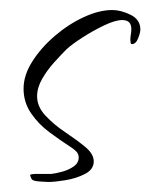

<svg xmlns="http://www.w3.org/2000/svg" viewBox="-20 -356 300 383"><path d="M76 7Q72 7 58.5 6Q45 5 43 1L40 -6Q40 -8 44 -8.5Q48 -9 49 -9H82Q91 -10 104 -13.5Q117 -17 127 -24Q137 -31 137 -42Q137 -49 132 -54Q127 -59 122 -62Q102 -75 79.5 -91.5Q57 -108 42 -130Q27 -152 27 -179Q27 -206 44.5 -233.5Q62 -261 89.5 -284.5Q117 -308 147.5 -322Q178 -336 204 -336Q221 -336 240.5 -326.5Q260 -317 260 -297Q260 -291 255.5 -279.5Q251 -268 243 -268Q241 -268 240.5 -271.5Q240 -275 240 -276Q240 -282 241 -287.5Q242 -293 242 -298Q242 -316 224 -316Q210 -316 188 -305.5Q166 -295 145 -281.5Q124 -268 113 -258Q102 -247 88 -231.5Q74 -216 64 -198.5Q54 -181 54 -164Q54 -143 71 -125Q88 -107 110.5 -92Q133 -77 150 -63Q167 -49 167 -34Q167 -18 149.5 -9Q132 0 110.5 3.5Q89 7 76 7Z"/></svg>

Font: Sassy Frass
Style: Regular
Weight: 400
Designer: Robert E. Leuschke
Foundry: Robert E. Leuschke
Version: Version 1.010; ttfautohint (v1.8.3)